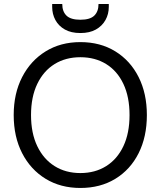

<svg xmlns="http://www.w3.org/2000/svg" viewBox="-20 -921 797 953"><path d="M379 12Q281 12 206.5 -33.5Q132 -79 90 -160.5Q48 -242 48 -350Q48 -457 90 -538.5Q132 -620 206.5 -666Q281 -712 379 -712Q478 -712 552.5 -666Q627 -620 668 -538.5Q709 -457 709 -350Q709 -242 668 -160.5Q627 -79 552.5 -33.5Q478 12 379 12ZM379 -62Q452 -62 507 -96.5Q562 -131 592.5 -195.5Q623 -260 623 -350Q623 -440 592.5 -504.5Q562 -569 507 -603Q452 -637 379 -637Q306 -637 251 -603Q196 -569 165 -504.5Q134 -440 134 -350Q134 -260 165 -195.5Q196 -131 251 -96.5Q306 -62 379 -62ZM379 -757Q333 -757 302 -774.5Q271 -792 255 -821.5Q239 -851 239 -887V-901H289Q289 -864 310 -843.5Q331 -823 379 -823Q427 -823 448 -843.5Q469 -864 469 -901H520V-887Q520 -851 503.5 -821.5Q487 -792 456 -774.5Q425 -757 379 -757Z"/></svg>

Font: DM Sans 11pt
Style: Regular
Weight: 400
Version: Version 4.004;gftools[0.9.30]